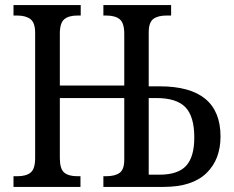

<svg xmlns="http://www.w3.org/2000/svg" viewBox="-20 -734 918 754"><path d="M33 -42H49Q83 -42 100.5 -56.5Q118 -71 118 -113V-605Q118 -645 99.5 -659Q81 -673 47 -673H33V-714H297V-673H284Q250 -673 232.5 -658.5Q215 -644 215 -602V-398H468V-601Q468 -644 450 -658.5Q432 -673 397 -673H386V-714H652V-673H634Q600 -673 582 -659.5Q564 -646 564 -606V-395H607Q846 -395 846 -198Q846 -107 790 -53.5Q734 0 623 0H386V-42H397Q431 -42 449.5 -55Q468 -68 468 -107V-349H215V-113Q215 -71 232 -56.5Q249 -42 283 -42H296V0H33ZM606 -48Q679 -48 711 -83Q743 -118 743 -194Q743 -277 708 -313Q673 -349 594 -349H564V-48Z"/></svg>

Font: Noto Serif Narrow
Style: Regular
Weight: 400
Width: 4
Designer: Monotype Design Team
Foundry: Monotype Imaging Inc.
Version: Version 1.001